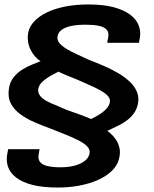

<svg xmlns="http://www.w3.org/2000/svg" viewBox="-20 -700 687 859"><path d="M238.5 139Q285 139 324.8 132.2Q364.5 125.5 396.8 113.8Q429 102 453 86.2Q477 70.5 492 51.5Q507 32.5 512 12Q519.5 -15 514.8 -36.8Q510 -58.5 499.2 -74.5Q488.5 -90.5 477.2 -100.5Q466 -110.5 460 -114.5Q468.5 -119 483.2 -125.5Q498 -132 515.8 -141.2Q533.5 -150.5 550.5 -163.5Q567.5 -176.5 580.2 -194.8Q593 -213 597.5 -238Q602.5 -266 592 -290.5Q581.5 -315 559.5 -335.5Q537.5 -356 508 -373.2Q478.5 -390.5 445 -405Q411.5 -419.5 378.5 -432Q351 -445 325 -456.8Q299 -468.5 278.5 -480.8Q258 -493 246.8 -506.2Q235.5 -519.5 237 -535Q239 -553 254.2 -565.2Q269.5 -577.5 297 -583.5Q324.5 -589.5 363 -589.5Q396.5 -589.5 420.8 -584.8Q445 -580 456.8 -567.8Q468.5 -555.5 464 -532.5L459.5 -508.5H601.5L606 -532.5Q610.5 -561 600 -587.5Q589.5 -614 561.8 -634.8Q534 -655.5 488 -667.8Q442 -680 375.5 -680Q317.5 -680 270.5 -670.5Q223.5 -661 189.2 -644.2Q155 -627.5 134 -605.2Q113 -583 107 -557.5Q102.5 -536 105.2 -515.5Q108 -495 116.5 -477.8Q125 -460.5 137 -447.2Q149 -434 161.5 -426Q149 -421 127 -412.5Q105 -404 81.8 -390Q58.5 -376 41 -354.2Q23.5 -332.5 19.5 -300.5Q14.5 -263.5 29 -236.2Q43.5 -209 70.8 -189Q98 -169 133 -153.8Q168 -138.5 204 -125.5Q240.5 -111 273.8 -97.8Q307 -84.5 332.2 -71.5Q357.5 -58.5 370.8 -44.2Q384 -30 380.5 -13Q377 5.5 360 19.2Q343 33 315 40.8Q287 48.5 250.5 48.5Q216 48.5 192.8 43Q169.5 37.5 159.2 24.8Q149 12 153 -10L157 -32.5H16.5L12 -8.5Q7 20.5 16.2 47Q25.5 73.5 52 94.2Q78.5 115 124.2 127Q170 139 238.5 139ZM388 -167.5Q364.5 -177.5 336.8 -187.5Q309 -197.5 282.2 -207.2Q255.5 -217 234.5 -227.5Q207 -237.5 187.2 -248.8Q167.5 -260 158 -273.5Q148.5 -287 151.5 -304Q154 -317 164.2 -328.5Q174.5 -340 188.5 -349.5Q202.5 -359 216.8 -366.5Q231 -374 241.5 -379.5Q259.5 -370.5 281 -361.8Q302.5 -353 324.8 -344Q347 -335 367 -325.5Q385.5 -317.5 405.2 -308Q425 -298.5 441.2 -288.2Q457.5 -278 466 -266.2Q474.5 -254.5 471 -240Q467.5 -226.5 457.5 -215Q447.5 -203.5 434.5 -194.5Q421.5 -185.5 409 -178.8Q396.5 -172 388 -167.5Z"/></svg>

Font: Anybody UltraCondensed Thin
Style: Bold Italic
Weight: 700
Italic angle: -10°
Version: Version 1.111